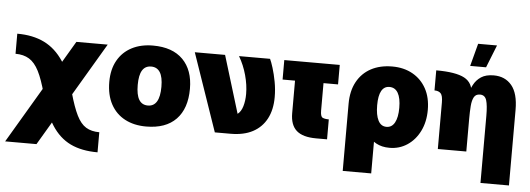

<svg xmlns="http://www.w3.org/2000/svg" viewBox="-56 -889 3524 1276"><g transform="rotate(5 1706.0 -250.5)"><path d="M629 219Q522 219 447.5 183Q373 147 322.5 68.5Q272 -10 238 -138Q213 -232 185.5 -286Q158 -340 120.5 -363Q83 -386 29 -386V-520Q134 -520 210 -482.5Q286 -445 338.5 -365.5Q391 -286 425 -159Q451 -66 477.5 -12.5Q504 41 540 63Q576 85 629 85ZM425 -500H634L220 200H11Z M935 20Q854 20 793.5 -12Q733 -44 699.5 -105.5Q666 -167 666 -255Q666 -338 699.5 -397.5Q733 -457 793.5 -488.5Q854 -520 935 -520Q1065 -520 1134.5 -450Q1204 -380 1204 -255Q1204 -123 1135 -51.5Q1066 20 935 20ZM935 -120Q974 -120 994 -153Q1014 -186 1014 -252Q1014 -317 994 -348.5Q974 -380 935 -380Q895 -380 875.5 -348Q856 -316 856 -251Q856 -185 875.5 -152.5Q895 -120 935 -120Z M1394 19 1215 -500H1417L1534 -117Q1557 -134 1568 -171Q1579 -208 1579 -253Q1579 -313 1561 -378.5Q1543 -444 1510 -500H1717Q1726 -482 1738.5 -442Q1751 -402 1760.5 -351.5Q1770 -301 1770 -249Q1770 -165 1738.5 -105Q1707 -45 1647 -13Q1587 19 1499 19Z M1812 -500H2182V-370H1812ZM2141 0H2068Q1979 0 1937 -37Q1895 -74 1895 -153V-500H2085V-187Q2085 -148 2099 -140.5Q2113 -133 2141 -133Z M2263 -251 2453 -274V200H2263ZM2263 -247Q2263 -334 2296.5 -395Q2330 -456 2390 -488Q2450 -520 2531 -520Q2609 -520 2667.5 -487Q2726 -454 2758.5 -394.5Q2791 -335 2791 -253Q2791 -173 2760.5 -111.5Q2730 -50 2677.5 -15Q2625 20 2559 20Q2507 20 2470 -0.5Q2433 -21 2410 -53Q2387 -85 2377.5 -122Q2368 -159 2371 -192Q2353 -202 2328 -221Q2303 -240 2279 -250ZM2527 -117Q2563 -117 2582 -152Q2601 -187 2601 -250Q2601 -315 2581.5 -349Q2562 -383 2524 -383Q2489 -383 2471 -351Q2453 -319 2453 -255Q2453 -190 2471.5 -153.5Q2490 -117 2527 -117Z M2880 -310Q2880 -356 2866 -371Q2852 -386 2824 -386V-520Q2955 -520 3012.5 -489Q3070 -458 3070 -384V0H2880ZM3182 -248Q3182 -318 3171.5 -351.5Q3161 -385 3128 -385Q3100 -385 3088 -363.5Q3076 -342 3073 -304.5Q3070 -267 3070 -217L3049 -287L3047 -370Q3056 -409 3074 -443.5Q3092 -478 3124 -499Q3156 -520 3208 -520Q3284 -520 3328 -467Q3372 -414 3372 -304V200H3182ZM3086 -720H3212L3152 -569H3046Z"/></g></svg>

Font: Moderustic ExtraBold
Style: Regular
Weight: 800
Designer: Tural Alisoy
Foundry: TAFT Foundry
Version: Version 2.120